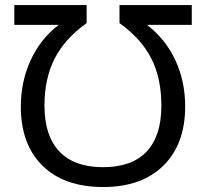

<svg xmlns="http://www.w3.org/2000/svg" viewBox="-20 -734 822 765"><path d="M391.1 -67.9Q505.4 -67.9 564.2 -130.1Q623 -192.4 623 -313Q623 -422.9 582.5 -501.7Q542 -580.6 456.1 -642.1V-713.9H744.1V-634.8H565.9Q639.6 -578.1 678.7 -494.1Q717.8 -410.2 717.8 -310.1Q717.8 -159.7 631.1 -74.2Q544.4 11.2 391.1 11.2Q235.8 11.2 149.4 -73.7Q63 -158.7 63 -309.1Q63 -409.2 102.1 -494.1Q141.1 -579.1 213.9 -634.8H37.1V-713.9H325.2V-642.1Q237.8 -579.6 197.5 -500Q157.2 -420.4 157.2 -313Q157.2 -192.9 216.6 -130.4Q275.9 -67.9 391.1 -67.9Z"/></svg>

Font: NotoPenekeko
Style: Regular
Weight: 400
Designer: Monotype Design team
Foundry: Monotype Imaging Inc.
Version: Version 1.04